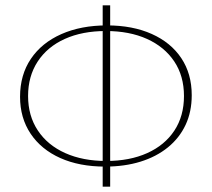

<svg xmlns="http://www.w3.org/2000/svg" viewBox="-20 -688 793 718"><path d="M373 -65Q277 -65 205.5 -97Q134 -129 94.5 -188Q55 -247 55 -326Q55 -408 95.5 -468Q136 -528 209.5 -560.5Q283 -593 380 -593Q476 -593 547.5 -561Q619 -529 658 -470.5Q697 -412 697 -332Q697 -270 674 -221Q651 -172 608 -137Q565 -102 505.5 -83.5Q446 -65 373 -65ZM377 -86Q465 -86 530.5 -115.5Q596 -145 632 -199.5Q668 -254 668 -329Q668 -404 631.5 -458.5Q595 -513 529.5 -542.5Q464 -572 376 -572Q288 -572 222.5 -542.5Q157 -513 121 -458Q85 -403 85 -329Q85 -255 121.5 -200Q158 -145 224 -115.5Q290 -86 377 -86ZM364 10V-668H392V10Z"/></svg>

Font: Ysabeau Office Thin
Style: Regular
Weight: 250
Designer: Christian Thalmann (Catharsis Fonts)
Version: Version 2.001;gftools[0.9.30]; featfreeze: tnum,lnum,ss02